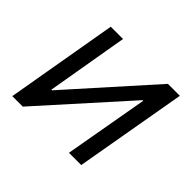

<svg xmlns="http://www.w3.org/2000/svg" viewBox="-126 -680 841 841"><g transform="rotate(45 294.5 -260.0)"><path d="M36 0H101L452 -391H456L387 0H463L554 -520H480L141 -141H137L202 -520H126Z"/></g></svg>

Font: Fixel Text 20240404
Style: Italic
Weight: 400
Width: 4
Italic angle: -10°
Designer: AlfaBravo + MacPaw
Foundry: Kyrylo Tkachov, Marchela Mozhyna, Serhii Makarenko, Maria Weinstein, Zakhar Kryvoshyya
Version: Version 1.211;Glyphs 3.2 (3225)